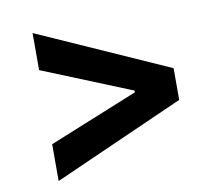

<svg xmlns="http://www.w3.org/2000/svg" viewBox="-67 -650 813 719"><g transform="rotate(-10 339.5 -290.5)"><path d="M597.5 -230.2 100.2 -9.4V-149.4L443.6 -288.8L438.9 -281.8V-299.2L443.6 -291.7L100.2 -431.1V-572.1L597.5 -350.8Z"/></g></svg>

Font: Adwaita Sans
Style: Regular
Weight: 400
Designer: Rasmus Andersson
Foundry: rsms
Version: Version 4.001;git-9221beed3